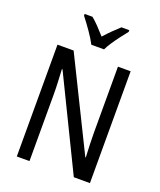

<svg xmlns="http://www.w3.org/2000/svg" viewBox="-168 -1047 962 1152"><g transform="rotate(20 313.0 -471.5)"><path d="M547 0H444L159 -585H155Q157 -546 159 -505Q161 -464 161 -426V0H80V-714H183L468 -136H471Q469 -174 467.5 -216.5Q466 -259 466 -294V-714H547ZM271 -783Q254 -816 225 -857.5Q196 -899 170 -932V-943H220Q241 -926 265 -901Q289 -876 312 -850Q338 -879 358.5 -899Q379 -919 405 -943H455V-932Q439 -912 419 -886Q399 -860 381 -833Q363 -806 352 -783Z"/></g></svg>

Font: Noto Sans Myanmar Condensed
Style: Regular
Weight: 400
Width: 3
Designer: Monotype Design Team
Foundry: Monotype Imaging Inc.
Version: Version 2.107; ttfautohint (v1.8.4.7-5d5b)